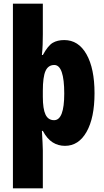

<svg xmlns="http://www.w3.org/2000/svg" viewBox="-20 -780 564 1040"><path d="M492 -275Q492 -142 449 -66Q406 10 332 10Q295 10 265 -9Q235 -28 212 -71H207Q209 -34 210.5 -7.5Q212 19 212 35V240H50V-760H212V-594Q212 -566 211 -538Q210 -510 207 -482H212Q240 -533 265.5 -548Q291 -563 328 -563Q405 -563 448.5 -486Q492 -409 492 -275ZM328 -273Q328 -428 274 -428Q241 -428 226.5 -395.5Q212 -363 212 -288V-256Q212 -190 226.5 -159.5Q241 -129 273 -129Q328 -129 328 -273Z"/></svg>

Font: Noto Sans Thai Looped ExtraCondensed Black
Style: Regular
Weight: 900
Width: 2
Designer: Sasikarn Vongin, Ben Mitchell
Foundry: The Fontpad Ltd
Version: Version 1.001; ttfautohint (v1.8.4.7-5d5b)